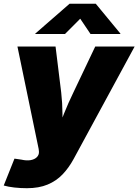

<svg xmlns="http://www.w3.org/2000/svg" viewBox="-43 -784 729 1011"><path d="M-23.4 192.9 33.2 51.3 69.8 56.6Q97.7 63 118.7 59.1Q139.6 55.2 151.4 43.2Q163.1 31.2 162.1 14.2L160.6 0.5L48.8 -539.1H249.5L279.3 -296.9Q285.6 -241.7 285.9 -185.5Q286.1 -129.4 288.6 -64.5H248Q271.5 -129.4 294.2 -186Q316.9 -242.7 343.3 -296.9L458.5 -539.1H666L344.7 53.2Q319.8 99.1 286.9 133.8Q253.9 168.5 208 187.7Q162.1 207 98.6 207Q64.9 207 32.7 203.4Q0.5 199.7 -23.4 192.9ZM299.3 -605H142.6L143.1 -607.4L323.2 -764.2H461.4L590.8 -607.4V-605H433.6L379.4 -685.5Z"/></svg>

Font: Inter 18pt Black
Style: Italic
Weight: 900
Italic angle: -9.3988°
Designer: Rasmus Andersson
Foundry: rsms
Version: Version 4.001;git-66647c0bb